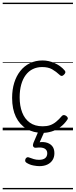

<svg xmlns="http://www.w3.org/2000/svg" viewBox="-20 -968 562 1426"><path d="M296 19Q228 19 177 -11.5Q126 -42 98 -100Q70 -158 70 -241Q70 -302 85.5 -352.5Q101 -403 130.5 -440.5Q160 -478 202 -498.5Q244 -519 296 -519Q342 -519 386.5 -499Q431 -479 460 -445Q467 -437 465.5 -429.5Q464 -422 455 -413Q446 -404 438.5 -404Q431 -404 425 -410Q396 -437 367 -453.5Q338 -470 293 -470Q255 -470 224 -455Q193 -440 171 -410.5Q149 -381 137.5 -339.5Q126 -298 126 -245Q126 -182 144.5 -133.5Q163 -85 201 -57.5Q239 -30 297 -30Q328 -30 351.5 -38Q375 -46 396.5 -63.5Q418 -81 440 -107Q447 -114 455 -113.5Q463 -113 472 -107Q480 -101 483 -93.5Q486 -86 480 -79Q457 -45 426.5 -23Q396 -1 362 9Q328 19 296 19ZM272 266Q255 266 228 261Q201 256 177 241Q168 235 167 227.5Q166 220 170 211Q175 203 181.5 200.5Q188 198 197 202Q212 208 230.5 213.5Q249 219 269 219Q300 219 315.5 206.5Q331 194 331 170Q331 147 311.5 135.5Q292 124 250 129Q242 130 237 128.5Q232 127 228 122Q224 115 224.5 109Q225 103 228 94L270 -4H316L266 108L249 94Q286 83 317 89Q348 95 366 115Q384 135 384 170Q384 199 370.5 220.5Q357 242 332 254Q307 266 272 266ZM0 428H522V438H0ZM0 -20H522V0H0ZM0 -505H522V-500H0ZM0 -948H522V-938H0Z"/></svg>

Font: Playwrite US Modern Guides
Style: Regular
Weight: 400
Designer: Veronika Burian, José Scaglione
Foundry: TypeTogether
Version: Version 1.003